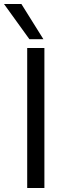

<svg xmlns="http://www.w3.org/2000/svg" viewBox="-66 -940 313 960"><path d="M70 0V-700H156V0ZM81 -744 -46 -920H41L151 -744Z"/></svg>

Font: Georama ExtraCondensed Thin
Style: Regular
Weight: 400
Version: Version 1.001